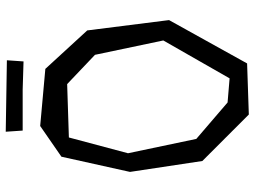

<svg xmlns="http://www.w3.org/2000/svg" viewBox="-129 -745 887 669"><g transform="rotate(-90 314.5 -410.5)"><path d="M50 0ZM170 -614 115 -408 165 -170 292 -61 376 -54 508 -285 458 -523 356 -620ZM409 -696 543 -550 579 -265 428 7 250 13 88 -149 50 -401 103 -640 210 -714ZM314 -832 439 -830 435 -772 337 -775H194L190 -834Z"/></g></svg>

Font: Underdog
Style: Regular
Weight: 400
Designer: Sergey Steblina
Foundry: Sergey Steblina, Jovanny Lemonad
Version: Version 1.001; ttfautohint (v0.9)